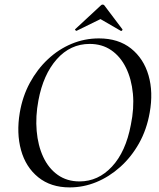

<svg xmlns="http://www.w3.org/2000/svg" viewBox="-20 -803 692 835"><path d="M283 12Q201 12 146.5 -32Q92 -76 71.5 -150Q51 -224 66 -313Q78 -384 110 -443Q142 -502 188.5 -545.5Q235 -589 291.5 -612.5Q348 -636 410 -636Q495 -636 550 -592Q605 -548 626 -475Q647 -402 631 -313Q618 -239 584.5 -179.5Q551 -120 503 -77Q455 -34 399 -11Q343 12 283 12ZM326 -14Q407 -14 467 -78.5Q527 -143 549 -260Q564 -332 558 -395.5Q552 -459 528 -508Q504 -557 464 -584.5Q424 -612 370 -612Q286 -612 227 -545.5Q168 -479 147 -366Q134 -297 139.5 -233.5Q145 -170 168 -120.5Q191 -71 231 -42.5Q271 -14 326 -14ZM313 -669Q312 -668 308.5 -671Q305 -674 307 -676L417 -778Q421 -783 426.5 -783Q432 -783 435 -778L512 -676Q514 -674 511 -670.5Q508 -667 505 -669L417 -720Z"/></svg>

Font: Cormorant Infant Light Medium
Style: Italic
Weight: 500
Italic angle: -10°
Version: Version 4.001